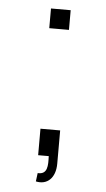

<svg xmlns="http://www.w3.org/2000/svg" viewBox="-49 -573 390 704"><g transform="rotate(5 146.0 -221.0)"><path d="M114 65.5 110 96.5C152 106 182.5 77.5 182.5 25V-97.5H110V0H149C150.5 34.5 151 68 114 65.5ZM110 -467.5H182.5V-540H110Z"/></g></svg>

Font: Eudonet Light
Style: Regular
Weight: 300
Designer: Mikhail Sharanda
Foundry: Mikhail Sharanda
Version: Version 4.503;Glyphs 3.1.2 (3151)